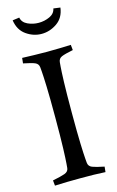

<svg xmlns="http://www.w3.org/2000/svg" viewBox="-135 -949 612 1006"><g transform="rotate(-15 171.0 -446.5)"><path d="M216 -342Q216 -234 218 -175Q220 -116 222 -92.5Q224 -69 224 -69Q226 -50 245 -42.5Q264 -35 309 -26L306 3Q275 1 243 0.5Q211 0 173 0Q95 0 32 3L29 -26Q74 -35 95 -42.5Q116 -50 118 -69Q118 -69 120 -92.5Q122 -116 124 -175.5Q126 -235 126 -342Q126 -450 124 -509.5Q122 -569 120 -592.5Q118 -616 118 -616Q116 -635 98.5 -642.5Q81 -650 36 -659L39 -688Q71 -687 103.5 -686Q136 -685 173 -685Q211 -685 241.5 -686Q272 -687 303 -688L306 -659Q261 -650 243.5 -642.5Q226 -635 224 -616Q224 -616 222 -592.5Q220 -569 218 -509.5Q216 -450 216 -342ZM42 -891 79 -896Q84 -869 112 -856Q140 -843 171 -843Q203 -843 231 -856Q259 -869 264 -896L301 -891Q294 -837 255 -810Q216 -783 171 -783Q127 -783 88.5 -810Q50 -837 42 -891Z"/></g></svg>

Font: Average
Style: Regular
Weight: 400
Designer: Eduardo Tunni
Foundry: Eduardo Rodriguez Tunni
Version: Version 1.003; ttfautohint (v1.8.4.7-5d5b)